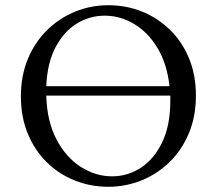

<svg xmlns="http://www.w3.org/2000/svg" viewBox="-20 -700 830 735"><path d="M395 -680Q463 -680 523 -656Q583 -632 630 -586.5Q677 -541 703.5 -477Q730 -413 730 -334Q730 -255 703.5 -191Q677 -127 630.5 -81Q584 -35 523 -10Q462 15 394 15Q327 15 266.5 -9Q206 -33 159.5 -78.5Q113 -124 86.5 -188Q60 -252 60 -331Q60 -410 86.5 -474Q113 -538 159.5 -584Q206 -630 266.5 -655Q327 -680 395 -680ZM381 -640Q323 -640 273.5 -609.5Q224 -579 192.5 -519Q161 -459 157 -370H629Q619 -457 582.5 -517Q546 -577 493 -608.5Q440 -640 381 -640ZM409 -25Q469 -25 519.5 -58Q570 -91 601 -155.5Q632 -220 632 -315Q632 -325 632 -334H157Q160 -235 196.5 -166Q233 -97 289.5 -61Q346 -25 409 -25Z"/></svg>

Font: Bona Nova SC
Style: Regular
Weight: 400
Designer: Mateusz Machalski
Foundry: Capitalics
Version: Version 4.001; ttfautohint (v1.8.4.7-5d5b)